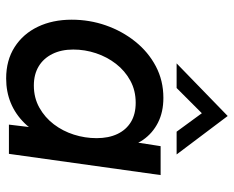

<svg xmlns="http://www.w3.org/2000/svg" viewBox="-88 -663 760 624"><g transform="rotate(90 292.0 -351.0)"><path d="M235 9Q176 9 133 -18.5Q90 -46 67 -94Q44 -142 44 -204Q44 -262 62.5 -315Q81 -368 115 -410.5Q149 -453 195.5 -477.5Q242 -502 298 -502Q344 -502 378.5 -484.5Q413 -467 434.5 -436Q456 -405 459 -362L433 -351L455 -493H549L480 0H385L402 -142L429 -130Q410 -81 380.5 -51Q351 -21 314.5 -6Q278 9 235 9ZM258 -81Q298 -81 330 -99Q362 -117 384 -146Q406 -175 417.5 -211Q429 -247 429 -285Q429 -324 415.5 -352.5Q402 -381 376.5 -396.5Q351 -412 314 -412Q274 -412 242 -394.5Q210 -377 187.5 -348Q165 -319 153 -283Q141 -247 141 -209Q141 -170 155.5 -141Q170 -112 196 -96.5Q222 -81 258 -81ZM186 -545 357 -711 482 -545H408L348 -627L266 -545Z"/></g></svg>

Font: Hanken Grotesk Medium
Style: Italic
Weight: 500
Italic angle: -8°
Designer: Alfredo Marco Pradil
Foundry: Hanken Design Co.
Version: Version 3.013